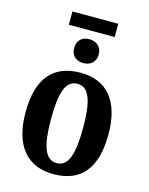

<svg xmlns="http://www.w3.org/2000/svg" viewBox="-127 -930 791 1020"><g transform="rotate(15 268.5 -420.5)"><path d="M142 -778H394V-851H142ZM268 -601C302 -601 336 -620 336 -666C336 -713 302 -732 268 -732C233 -732 201 -713 201 -666C201 -620 233 -601 268 -601ZM267 10C418 10 496 -82 496 -270C496 -457 410 -548 270 -548C119 -548 40 -457 40 -270C40 -82 126 10 267 10ZM269 -51C204 -51 180 -126 180 -270C180 -414 203 -487 268 -487C333 -487 357 -414 357 -270C357 -126 334 -51 269 -51Z"/></g></svg>

Font: Noto Serif Condensed
Style: Bold
Weight: 700
Width: 3
Designer: Monotype Design Team
Foundry: Monotype Imaging Inc.
Version: Version 2.015